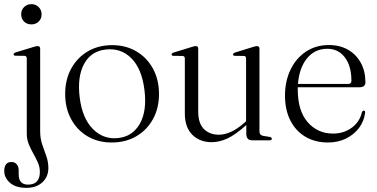

<svg xmlns="http://www.w3.org/2000/svg" viewBox="-30 -676 1814 925"><path d="M121 -558.5Q99.5 -558.5 85.8 -572.2Q72 -586 72 -607Q72 -628 86 -642Q100 -656 121 -656Q142.5 -656 156.5 -641.8Q170.5 -627.5 170.5 -607Q170.5 -586 156.5 -572.2Q142.5 -558.5 121 -558.5ZM163.5 -43.5Q163.5 -9.5 173.2 19.5Q183 48.5 193 76Q203 103.5 203 133.5Q203 175.5 174.2 202.2Q145.5 229 97 229Q46.5 229 18.5 205Q-9.5 181 -9.5 147.5Q-9.5 104.5 25.5 104.5Q41 104.5 50.5 115.5Q60 126.5 60 144.5V164Q60 213.5 105.5 213.5Q162 213 162 152.5Q162 129 152.5 107.2Q143 85.5 130.5 63.8Q118 42 108.5 18.5Q99 -5 99 -32V-394Q99 -406.5 88 -407L44.5 -407.5Q35.5 -408 35.5 -414Q35.5 -420 45.5 -423.5L129 -449Q144.5 -454 151 -454Q163.5 -454 163.5 -441Z M511 -458.5Q576 -458.5 627 -428.5Q678 -398.5 707 -345.2Q736 -292 736 -223Q736 -154.5 706.8 -101.8Q677.5 -49 626.2 -19.2Q575 10.5 508 10.5Q442.5 10.5 392 -19.2Q341.5 -49 312.8 -101.8Q284 -154.5 284 -223.5Q284 -292 312.8 -345Q341.5 -398 392.5 -428.2Q443.5 -458.5 511 -458.5ZM539.5 -11Q609 -18.5 643.8 -80Q678.5 -141.5 666 -242Q653.5 -344.5 603.2 -395Q553 -445.5 480.5 -437.5Q408.5 -430 375 -367.8Q341.5 -305.5 354 -206Q366.5 -106 417.5 -54.5Q468.5 -3 539.5 -11Z M860.5 -129.5V-394Q860.5 -406 849 -406.5L806 -407Q796.5 -407.5 796.5 -413.5Q796.5 -419.5 807 -423L891.5 -449Q906 -454 912.5 -454Q925 -454 925 -441V-138Q925 -81.5 952.5 -54.2Q980 -27 1024.5 -27Q1052 -27 1082.2 -40.5Q1112.5 -54 1147.5 -84.5L1155.5 -92V-394Q1155.5 -406 1145 -406.5L1101.5 -407Q1092.5 -407.5 1092.5 -413.5Q1092.5 -419.5 1102.5 -423L1186.5 -449Q1201 -454 1208 -454Q1220 -454 1220 -441V-42Q1220 -25 1237.5 -21.5L1268.5 -16.5Q1279.5 -14.5 1279.5 -7.5Q1279.5 0 1268 0H1184.5Q1156.5 0 1156.5 -32V-73.5Q1104.5 -27 1065.8 -9Q1027 9 989.5 9Q932.5 9 896.5 -26.8Q860.5 -62.5 860.5 -129.5Z M1730.5 -279.5Q1730.5 -255.5 1701 -255.5H1404.5Q1404.5 -250 1404.5 -245Q1404.5 -142.5 1452.2 -87.5Q1500 -32.5 1575 -32.5Q1626.5 -32.5 1664.8 -60.8Q1703 -89 1713.5 -135Q1717 -143 1722.5 -143Q1730 -143 1729 -133Q1724 -92 1699.8 -59.8Q1675.5 -27.5 1637 -8.5Q1598.5 10.5 1550.5 10.5Q1488 10.5 1441.2 -17.2Q1394.5 -45 1368.8 -95.8Q1343 -146.5 1343 -215.5Q1343 -284.5 1369.2 -339.5Q1395.5 -394.5 1443.2 -426.8Q1491 -459 1555 -459Q1607.5 -459 1647 -436.2Q1686.5 -413.5 1708.5 -373Q1730.5 -332.5 1730.5 -279.5ZM1547 -441Q1486.5 -441 1449 -394.8Q1411.5 -348.5 1405.5 -271.5H1646.5Q1663 -271.5 1663 -286.5Q1663 -358.5 1631.2 -399.8Q1599.5 -441 1547 -441Z"/></svg>

Font: Fraunces 72pt S000 Light
Style: Regular
Weight: 300
Version: Version 1.000; ttfautohint (v1.8.3)